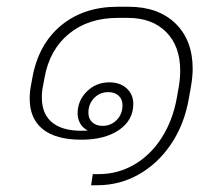

<svg xmlns="http://www.w3.org/2000/svg" viewBox="-20 -527 654 569"><path d="M255 -11H273Q329 -11 377.5 -39Q426 -67 459 -118.5Q492 -170 504 -237L510 -271Q514 -294 514 -318Q514 -390 472.5 -432Q431 -474 359 -474H329Q242 -474 184.5 -427Q127 -380 112 -297L108 -275Q104 -258 104 -238Q104 -186 138.5 -161Q173 -136 239 -140V-141Q225 -148 217.5 -161.5Q210 -175 210 -191Q210 -229 237.5 -256Q265 -283 304 -283Q336 -283 355.5 -265Q375 -247 375 -219Q375 -171 333 -142Q291 -113 221 -113Q146 -113 107 -144Q68 -175 68 -235Q68 -256 72 -275L76 -297Q94 -396 161 -451.5Q228 -507 329 -507H361Q449 -507 500 -457.5Q551 -408 551 -323Q551 -301 546 -271L540 -237Q527 -160 488 -101.5Q449 -43 392 -10.5Q335 22 268 22H250ZM343 -215Q343 -233 331.5 -243.5Q320 -254 301 -254Q276 -254 259 -236.5Q242 -219 242 -193Q242 -175 253.5 -164.5Q265 -154 284 -154Q309 -154 326 -171.5Q343 -189 343 -215Z"/></svg>

Font: Bai Jamjuree ExtraLight
Style: Italic
Weight: 275
Italic angle: -10°
Version: Version 1.000; ttfautohint (v1.6)